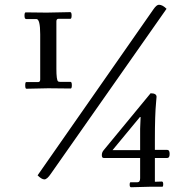

<svg xmlns="http://www.w3.org/2000/svg" viewBox="-20 -721 803 807"><path d="M194 9Q178 33 166.5 33Q155 33 138 16L625 -682Q638 -701 648 -701Q663 -701 680 -684ZM176 -668 275 -670Q281 -670 281 -656Q281 -642 276 -642H226Q217 -642 217 -631V-432Q217 -385 224 -379Q227 -377 232 -377H276Q282 -377 282 -363Q282 -349 277 -349L183 -350L91 -348Q86 -348 86 -362Q86 -376 90 -376H140Q149 -376 149 -387V-577Q149 -641 133 -641H90Q83 -641 83 -655Q83 -669 88 -669ZM607 64 531 66Q525 66 525 55.5Q525 45 529 45H558Q569 45 569 28V-57H416Q408 -57 408 -69Q408 -81 416 -90L613 -329Q638 -329 638 -314Q638 -311 636 -290Q631 -239 631 -134V-91H683Q693 -91 693 -74Q693 -57 683 -57H631V43L660 42Q666 42 666 53Q666 64 662 64ZM569 -90V-180L571 -229H568L453 -90Z"/></svg>

Font: Sedan SC
Style: Regular
Weight: 400
Designer: Sebastian Salazar
Foundry: Sebastian Salazar
Version: Version 1.001